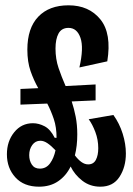

<svg xmlns="http://www.w3.org/2000/svg" viewBox="-20 -692 499 723"><path d="M127 11Q70 11 38 -24Q6 -59 6 -111Q6 -160 33.5 -194Q61 -228 104 -228Q126 -228 148 -216.5Q170 -205 186 -173H193Q193 -213 182.5 -244Q172 -275 158 -302L57 -298V-357L124 -360Q107 -390 95 -424.5Q83 -459 83 -505Q83 -586 124 -629Q165 -672 238 -672Q315 -672 358 -619Q401 -566 384 -461L279 -438Q296 -512 283 -549.5Q270 -587 238 -587Q212 -587 200.5 -566Q189 -545 189 -509Q189 -470 200.5 -436Q212 -402 227 -368L340 -374V-314L250 -310Q259 -283 265 -252.5Q271 -222 271 -186Q271 -142 262 -107Q274 -91 286.5 -82Q299 -73 312 -73Q332 -73 341 -90Q350 -107 350 -134Q350 -166 339 -195Q328 -224 314 -243L407 -259Q430 -227 442 -188.5Q454 -150 454 -114Q454 -63 430 -26Q406 11 358 11Q319 11 290 -11.5Q261 -34 246 -65Q229 -30 199 -9.5Q169 11 127 11ZM90 -108Q90 -87 100 -72Q110 -57 130 -57Q154 -57 168.5 -77Q183 -97 189 -126Q173 -143 159 -152.5Q145 -162 132 -162Q113 -162 101.5 -146Q90 -130 90 -108Z"/></svg>

Font: Bricolage Grotesque 96pt Condensed Medium
Style: Regular
Weight: 500
Width: 3
Designer: Mathieu Triay
Foundry: Atelier Triay
Version: Version 1.001; ttfautohint (v1.8.4.7-5d5b);gftools[0.9.33.de